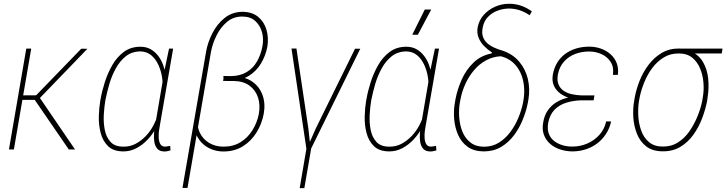

<svg xmlns="http://www.w3.org/2000/svg" viewBox="-20 -783 3806 1006"><path d="M143.6 -528.3 52.7 0H26.9L117.7 -528.3ZM438 -527.3 179.7 -259.8H86.9L89.8 -283.2L169.4 -283.7L405.8 -527.8ZM340.3 0 160.6 -261.7 179.2 -284.2 373 0Z M505.4 -255.4 507.3 -265.1Q514.2 -305.2 529.1 -352.1Q543.9 -398.9 568.1 -441.4Q592.3 -483.9 628.7 -511Q665 -538.1 715.8 -538.1Q746.6 -538.1 769.3 -525.1Q792 -512.2 808.6 -490.7Q825.2 -469.2 834.7 -442.9Q844.2 -416.5 848.1 -388.9Q852.1 -361.3 850.1 -336.4L823.7 -176.8Q815.4 -144.5 797.4 -111.8Q779.3 -79.1 753.4 -51.5Q727.5 -23.9 695.3 -6.8Q663.1 10.3 627 10.3Q574.7 10.3 546.6 -16.8Q518.6 -43.9 507.6 -85.9Q496.6 -127.9 497.8 -173.1Q499 -218.3 505.4 -255.4ZM533.7 -265.1 531.7 -255.4Q526.4 -224.1 523.9 -182.9Q521.5 -141.6 528.8 -103.3Q536.1 -64.9 559.1 -39.6Q582 -14.2 627.4 -14.6Q662.1 -14.2 691.4 -30Q720.7 -45.9 744.4 -70.8Q768.1 -95.7 784.2 -126.7Q800.3 -157.7 809.1 -188.5L831.1 -318.4Q834 -346.2 828.9 -379.4Q823.7 -412.6 809.8 -443.1Q795.9 -473.6 772.7 -493.2Q749.5 -512.7 716.3 -513.7Q670.9 -513.2 639.6 -488.5Q608.4 -463.9 586.9 -424.8Q565.4 -385.7 553 -342.8Q540.5 -299.8 533.7 -265.1ZM865.7 -528.3H887.2L817.4 -124.5Q814.9 -113.3 812.7 -95.5Q810.5 -77.6 811.8 -58.6Q813 -39.6 820.8 -27.1Q828.6 -14.6 845.7 -14.6Q852.5 -15.1 858.9 -16.6Q865.2 -18.1 871.6 -18.6L873.5 4.9Q866.2 6.8 859.4 8.5Q852.5 10.3 844.2 10.7Q817.4 11.2 804.7 -3.2Q792 -17.6 788.6 -39.8Q785.2 -62 787.1 -85Q789.1 -107.9 792.5 -124.5L842.8 -418.9Z M1152.8 -382.8 1209 -382.3Q1264.6 -381.3 1302 -355.2Q1339.4 -329.1 1355.5 -284.9Q1371.6 -240.7 1361.8 -186.5Q1352.1 -134.3 1324.2 -89.1Q1296.4 -43.9 1252.7 -16.6Q1209 10.7 1150.4 10.7Q1115.7 10.7 1085.7 -2Q1055.7 -14.6 1034.7 -37.4Q1013.7 -60.1 1003.9 -90.1Q994.1 -120.1 999 -155.3L1016.6 -164.1Q1010.3 -121.6 1026.9 -87.6Q1043.5 -53.7 1075.9 -34.2Q1108.4 -14.6 1151.4 -14.6Q1201.7 -14.6 1239.3 -37.4Q1276.9 -60.1 1301.5 -98.9Q1326.2 -137.7 1335.9 -184.6Q1344.7 -232.9 1332 -271.7Q1319.3 -310.5 1287.6 -334Q1255.9 -357.4 1208.5 -358.4L1148.9 -358.9ZM1250.5 -721.2Q1301.8 -720.7 1333.3 -694.1Q1364.7 -667.5 1376.5 -626Q1388.2 -584.5 1380.9 -538.6Q1371.6 -490.2 1347.2 -450Q1322.8 -409.7 1283.7 -385.5Q1244.6 -361.3 1192.4 -360.4H1151.4L1150.4 -384.8L1193.8 -384.3Q1240.2 -385.7 1273.2 -405.8Q1306.2 -425.8 1326.4 -460.7Q1346.7 -495.6 1355 -540.5Q1362.3 -579.1 1352.8 -614.3Q1343.3 -649.4 1317.6 -672.9Q1292 -696.3 1249.5 -696.3Q1202.1 -696.3 1168.5 -667.5Q1134.8 -638.7 1114.3 -596.7Q1093.8 -554.7 1085.9 -513.7L962.4 201.7H936L1060.1 -513.7Q1068.4 -560.5 1092.5 -608.4Q1116.7 -656.2 1156 -688.2Q1195.3 -720.2 1250.5 -721.2Z M1615.2 -32.7 1574.7 202.6H1550.3L1590.3 -32.7ZM1635.3 -111.3 1840.3 -527.8H1867.7L1607.9 0H1585.9ZM1533.2 -528.8 1595.7 -109.4 1607.9 0H1585.9L1507.3 -528.8Z M1898.4 -255.4 1900.4 -265.1Q1907.2 -305.2 1922.1 -352.1Q1937 -398.9 1961.2 -441.4Q1985.4 -483.9 2021.7 -511Q2058.1 -538.1 2108.9 -538.1Q2139.6 -538.1 2162.4 -525.1Q2185.1 -512.2 2201.7 -490.7Q2218.3 -469.2 2227.8 -442.9Q2237.3 -416.5 2241.2 -388.9Q2245.1 -361.3 2243.2 -336.4L2216.8 -176.8Q2208.5 -144.5 2190.4 -111.8Q2172.4 -79.1 2146.5 -51.5Q2120.6 -23.9 2088.4 -6.8Q2056.2 10.3 2020 10.3Q1967.8 10.3 1939.7 -16.8Q1911.6 -43.9 1900.6 -85.9Q1889.6 -127.9 1890.9 -173.1Q1892.1 -218.3 1898.4 -255.4ZM1926.8 -265.1 1924.8 -255.4Q1919.4 -224.1 1917 -182.9Q1914.6 -141.6 1921.9 -103.3Q1929.2 -64.9 1952.1 -39.6Q1975.1 -14.2 2020.5 -14.6Q2055.2 -14.2 2084.5 -30Q2113.8 -45.9 2137.5 -70.8Q2161.1 -95.7 2177.2 -126.7Q2193.4 -157.7 2202.1 -188.5L2224.1 -318.4Q2227.1 -346.2 2221.9 -379.4Q2216.8 -412.6 2202.9 -443.1Q2189 -473.6 2165.8 -493.2Q2142.6 -512.7 2109.4 -513.7Q2064 -513.2 2032.7 -488.5Q2001.5 -463.9 1980 -424.8Q1958.5 -385.7 1946 -342.8Q1933.6 -299.8 1926.8 -265.1ZM2258.8 -528.3H2280.3L2210.4 -124.5Q2208 -113.3 2205.8 -95.5Q2203.6 -77.6 2204.8 -58.6Q2206.1 -39.6 2213.9 -27.1Q2221.7 -14.6 2238.8 -14.6Q2245.6 -15.1 2252 -16.6Q2258.3 -18.1 2264.6 -18.6L2266.6 4.9Q2259.3 6.8 2252.4 8.5Q2245.6 10.3 2237.3 10.7Q2210.4 11.2 2197.8 -3.2Q2185.1 -17.6 2181.6 -39.8Q2178.2 -62 2180.2 -85Q2182.1 -107.9 2185.5 -124.5L2235.8 -418.9ZM2140.1 -601.1 2205.6 -732.9H2239.3L2169.4 -601.1Z M2482.9 -640.6Q2490.2 -677.7 2514.4 -704.8Q2538.6 -731.9 2572.8 -747.3Q2606.9 -762.7 2645 -763.2Q2679.2 -763.7 2709.2 -753.4Q2739.3 -743.2 2766.6 -723.6L2755.4 -703.1Q2729 -720.7 2702.1 -729.5Q2675.3 -738.3 2644 -738.3Q2613.8 -737.3 2585.4 -726.6Q2557.1 -715.8 2536.4 -694.1Q2515.6 -672.4 2509.3 -639.2Q2503.4 -610.8 2510.3 -590.8Q2517.1 -570.8 2533.2 -556.6Q2549.3 -542.5 2570.1 -533.2Q2590.8 -523.9 2613.3 -517.6Q2667 -499.5 2700.2 -460.2Q2733.4 -420.9 2745.6 -369.6Q2757.8 -318.4 2749 -263.7L2745.6 -244.1Q2737.3 -201.2 2719.2 -156.5Q2701.2 -111.8 2672.9 -74Q2644.5 -36.1 2605.2 -12.9Q2565.9 10.3 2514.6 10.3Q2462.4 9.8 2429.7 -14.2Q2397 -38.1 2380.1 -76.7Q2363.3 -115.2 2359.6 -159.4Q2356 -203.6 2363.3 -244.1L2366.7 -264.2Q2376.5 -315.4 2399.4 -366.7Q2422.4 -418 2461.4 -455.3Q2500.5 -492.7 2555.7 -502.9L2557.6 -508.3Q2535.2 -522.5 2516.1 -542Q2497.1 -561.5 2487.3 -586.4Q2477.5 -611.3 2482.9 -640.6ZM2393.1 -264.2 2389.2 -244.1Q2383.3 -210 2386 -169.7Q2388.7 -129.4 2402.3 -94.5Q2416 -59.6 2444.1 -37.1Q2472.2 -14.6 2515.1 -14.2Q2559.6 -14.2 2594 -35.6Q2628.4 -57.1 2654.1 -91.6Q2679.7 -126 2696.3 -166.5Q2712.9 -207 2720.2 -243.7L2723.6 -264.2Q2729 -299.3 2725.1 -335.2Q2721.2 -371.1 2706.8 -402.3Q2692.4 -433.6 2667.2 -456.1Q2642.1 -478.5 2604.5 -488.3Q2562.5 -486.3 2526.4 -466.6Q2490.2 -446.8 2463.4 -414.8Q2436.5 -382.8 2418.7 -344Q2400.9 -305.2 2393.1 -264.2Z M3021.5 -279.3H3093.3L3090.3 -257.3H3023.9Q2984.4 -256.3 2947.8 -245.1Q2911.1 -233.9 2886 -208.5Q2860.8 -183.1 2852.5 -140.1Q2846.7 -107.4 2855 -84Q2863.3 -60.5 2882.1 -45.4Q2900.9 -30.3 2926.3 -22.5Q2951.7 -14.6 2979.5 -15.1Q3020 -15.1 3056.6 -30.8Q3093.3 -46.4 3120.1 -75.9Q3147 -105.5 3156.2 -147L3182.1 -146.5Q3174.3 -110.8 3155.5 -81.8Q3136.7 -52.7 3109.9 -32.2Q3083 -11.7 3049.6 -0.7Q3016.1 10.3 2978.5 10.3Q2944.3 9.8 2914.3 -0.2Q2884.3 -10.3 2862.3 -29.5Q2840.3 -48.8 2829.8 -77.1Q2819.3 -105.5 2826.2 -141.6Q2832 -178.7 2850.3 -204.8Q2868.7 -231 2895.5 -247.3Q2922.4 -263.7 2954.8 -271.2Q2987.3 -278.8 3021.5 -279.3ZM3090.8 -259.8H3022.5Q2994.6 -260.3 2966.3 -268.6Q2938 -276.9 2915.8 -293Q2893.6 -309.1 2882.3 -333.7Q2871.1 -358.4 2876.5 -391.6Q2882.8 -427.2 2899.7 -454.8Q2916.5 -482.4 2941.9 -501Q2967.3 -519.5 2999.3 -529.1Q3031.2 -538.6 3066.9 -538.6Q3099.6 -538.6 3128.4 -528.3Q3157.2 -518.1 3179 -498.8Q3200.7 -479.5 3211.2 -452.4Q3221.7 -425.3 3217.3 -390.6H3191.4Q3197.3 -430.2 3180.2 -457.5Q3163.1 -484.9 3132.3 -499Q3101.6 -513.2 3066.4 -513.2Q3027.8 -513.2 2993.7 -500.2Q2959.5 -487.3 2935.3 -460.4Q2911.1 -433.6 2903.3 -393.6Q2897.5 -362.8 2906 -341.6Q2914.6 -320.3 2932.9 -307.6Q2951.2 -294.9 2975.1 -289.6Q2999 -284.2 3025.4 -283.2H3094.7Z M3302.7 -253.9 3306.2 -274.4Q3314 -316.4 3331.8 -361.1Q3349.6 -405.8 3378.7 -444.1Q3407.7 -482.4 3447.5 -505.9Q3487.3 -529.3 3538.6 -528.8Q3546.9 -528.8 3556.2 -527.6Q3565.4 -526.4 3574.5 -523.7Q3583.5 -521 3591.8 -517.6Q3640.1 -498.5 3663.1 -458.7Q3686 -418.9 3690.7 -370.8Q3695.3 -322.8 3688 -276.9L3685.1 -254.4Q3676.3 -209.5 3658.9 -163.3Q3641.6 -117.2 3613.5 -77.6Q3585.4 -38.1 3545.4 -13.9Q3505.4 10.3 3452.6 9.8Q3399.4 9.8 3366.7 -15.4Q3334 -40.5 3317.6 -81.3Q3301.3 -122.1 3298.3 -168Q3295.4 -213.9 3302.7 -253.9ZM3332 -274.9 3328.1 -254.4Q3322.3 -219.2 3324.2 -178Q3326.2 -136.7 3339.4 -99.4Q3352.5 -62 3380.4 -38.6Q3408.2 -15.1 3452.6 -15.1Q3497.6 -14.6 3532.7 -37.1Q3567.9 -59.6 3592.8 -95.9Q3617.7 -132.3 3634.8 -174.1Q3651.9 -215.8 3659.2 -253.9L3662.6 -274.4Q3668.9 -309.6 3665.8 -349.4Q3662.6 -389.2 3648.4 -423.8Q3634.3 -458.5 3607.2 -480.7Q3580.1 -502.9 3536.6 -502.9Q3492.7 -503.4 3458 -482.2Q3423.3 -460.9 3397.9 -427Q3372.6 -393.1 3356 -352.5Q3339.4 -312 3332 -274.9ZM3765.6 -528.3 3761.7 -502.9H3536.6L3540 -528.3Z"/></svg>

Font: Roboto Condensed Thin
Style: Italic
Weight: 250
Italic angle: -12°
Designer: Christian Robertson
Foundry: Google
Version: Version 3.008; 2023